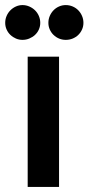

<svg xmlns="http://www.w3.org/2000/svg" viewBox="-44 -736 348 756"><path d="M0 0ZM188.5 -513V0H65V-513ZM114.5 -646Q114.5 -632 109 -619.8Q103.5 -607.5 93.8 -598.5Q84 -589.5 71.2 -584.2Q58.5 -579 44.5 -579Q31 -579 18.8 -584.2Q6.5 -589.5 -3 -598.5Q-12.5 -607.5 -18 -619.8Q-23.5 -632 -23.5 -646Q-23.5 -660.5 -18 -673.2Q-12.5 -686 -3 -695.5Q6.5 -705 18.8 -710.5Q31 -716 44.5 -716Q58.5 -716 71.2 -710.5Q84 -705 93.8 -695.5Q103.5 -686 109 -673.2Q114.5 -660.5 114.5 -646ZM284.5 -646Q284.5 -632 279 -619.8Q273.5 -607.5 264.2 -598.5Q255 -589.5 242.2 -584.2Q229.5 -579 215 -579Q201 -579 188.5 -584.2Q176 -589.5 166.8 -598.5Q157.5 -607.5 152 -619.8Q146.5 -632 146.5 -646Q146.5 -660.5 152 -673.2Q157.5 -686 166.8 -695.5Q176 -705 188.5 -710.5Q201 -716 215 -716Q229.5 -716 242.2 -710.5Q255 -705 264.2 -695.5Q273.5 -686 279 -673.2Q284.5 -660.5 284.5 -646Z"/></svg>

Font: Lato
Style: Bold
Weight: 700
Designer: Lukasz Dziedzic
Foundry: tyPoland Lukasz Dziedzic
Version: Version 2.007; 2014-02-27